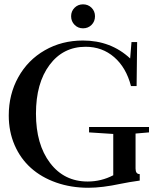

<svg xmlns="http://www.w3.org/2000/svg" viewBox="-20 -866 736 899"><path d="M368.7 -733.4Q345.2 -733.4 329.1 -749.8Q313 -766.1 313 -790Q313 -813.5 329.1 -829.6Q345.2 -845.7 368.7 -845.7Q392.6 -845.7 408.7 -829.6Q424.8 -813.5 424.8 -790Q424.8 -765.6 408.7 -749.5Q392.6 -733.4 368.7 -733.4ZM394 13.2Q312.5 13.2 243.2 -11.2Q173.8 -35.6 124.8 -79.6Q75.7 -123.5 48.3 -186.8Q21 -250 21 -325.2Q21 -424.3 65.7 -504.6Q110.4 -585 189.9 -630.6Q269.5 -676.3 368.2 -676.3Q499 -676.3 589.4 -592.3L595.7 -668.9H622.1L619.6 -462.9H593.3Q570.8 -549.8 514.6 -598.4Q458.5 -647 380.9 -647Q275.4 -647 211.9 -561.8Q148.4 -476.6 148.4 -334Q148.4 -189.9 214.4 -103Q280.3 -16.1 390.6 -16.1Q454.1 -16.1 510.3 -45.4V-238.8L397 -246.1V-271.5H677.7V-246.1L614.7 -240.7V-76.7Q614.7 -50.8 634.3 -50.8V-20.5Q582.5 -13.2 544.9 -5.4Q458 13.2 394 13.2Z"/></svg>

Font: Elstob 18pt Medium
Style: Regular
Weight: 500
Designer: Peter S. Baker
Version: Version 1.015